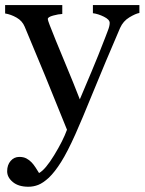

<svg xmlns="http://www.w3.org/2000/svg" viewBox="-29 -501 556 738"><path d="M-1.5 157.2Q-1.5 132.8 12 117.4Q25.4 102.1 45.4 102.1Q61 102.1 72.3 107.9Q83.5 113.8 92.3 123Q99.6 130.4 107.9 143.1Q116.2 155.8 121.1 164.1Q145.5 150.9 179.4 95.2Q213.4 39.6 228.5 -2.4Q182.1 -118.2 144.5 -209.5Q106.9 -300.8 65.9 -398.4Q56.6 -420.9 34.7 -433.3Q12.7 -445.8 -9.3 -449.2V-481.4H210.4V-447.3Q195.8 -446.8 175.3 -441.2Q154.8 -435.5 154.8 -428.2Q154.8 -425.3 157 -418.5Q159.2 -411.6 162.1 -404.3Q180.7 -356 218.8 -264.9Q256.8 -173.8 277.8 -119.1Q299.8 -171.4 323.5 -227.3Q347.2 -283.2 376.5 -359.4Q379.9 -368.7 386.2 -385Q392.6 -401.4 392.6 -413.1Q392.6 -425.8 370.4 -436.8Q348.1 -447.8 328.1 -450.2V-481.4H506.8V-451.2Q492.2 -448.7 468.3 -434.3Q444.3 -419.9 432.6 -393.6Q374.5 -258.8 329.3 -147.9Q284.2 -37.1 260.7 15.1Q230 83.5 205.8 121.8Q181.6 160.2 158.7 182.1Q136.2 202.6 117.9 209.7Q99.6 216.8 80.1 216.8Q42 216.8 20.3 198.7Q-1.5 180.7 -1.5 157.2Z"/></svg>

Font: UniBurma_GGSerif
Style: Book
Weight: 400
Designer: Victor San Kho Lin (for Burmese only and related typography optimization with it)
Foundry: http://www.unimm.org
Version: 2.0